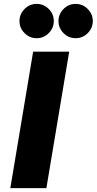

<svg xmlns="http://www.w3.org/2000/svg" viewBox="-20 -965 496 985"><path d="M168 -769Q132 -769 106 -795Q80 -821 80 -857Q80 -893 106 -919Q132 -945 168 -945Q204 -945 230 -919Q256 -893 256 -857Q256 -821 230 -795Q204 -769 168 -769ZM368 -769Q332 -769 306 -795Q280 -821 280 -857Q280 -893 306 -919Q332 -945 368 -945Q404 -945 430 -919Q456 -893 456 -857Q456 -821 430 -795Q404 -769 368 -769ZM33 0 150 -700H335L218 0Z"/></svg>

Font: Figtree Black
Style: Italic
Weight: 900
Italic angle: -9.5°
Foundry: Erik Kennedy
Version: Version 2.001;gftools[0.9.30]